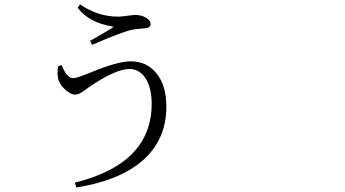

<svg xmlns="http://www.w3.org/2000/svg" viewBox="-20 -791 1540 856"><path d="M320.3 44.9 313.5 23.4Q656.2 -61.5 656.2 -328.1Q656.2 -400.4 627.9 -443.4Q600.6 -483.4 557.6 -483.4Q495.1 -483.4 375 -401.4Q370.1 -397.5 359.4 -389.6Q333 -369.1 315.4 -369.1Q294.9 -369.1 271.5 -390.6Q250 -410.2 242.2 -430.7Q233.4 -452.1 238.3 -495.1L254.9 -501Q277.3 -442.4 306.6 -442.4Q322.3 -442.4 383.8 -467.8Q503.9 -517.6 562.5 -517.6Q634.8 -517.6 678.2 -463.4Q721.7 -409.2 721.7 -316.4Q721.7 -166 613.3 -73.2Q510.7 14.6 320.3 44.9ZM390.6 -590.8 381.8 -609.4Q384.8 -610.4 389.6 -613.3Q463.9 -655.3 487.3 -671.9Q485.4 -671.9 481.4 -672.9Q377.9 -689.5 326.2 -755.9L336.9 -771.5Q415 -716.8 507.8 -716.8Q522.5 -716.8 554.7 -721.7Q575.2 -724.6 581.1 -724.6Q607.4 -724.6 627.9 -713.9Q651.4 -701.2 651.4 -683.6Q651.4 -666 621.1 -664.1Q619.1 -664.1 616.2 -664.1Q578.1 -661.1 555.7 -655.3Q495.1 -636.7 390.6 -590.8Z"/></svg>

Font: Bpmf GenRyu Min R
Style: R
Weight: 400
Foundry: But Ko
Version: Version 1.320